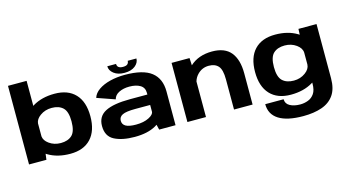

<svg xmlns="http://www.w3.org/2000/svg" viewBox="-103 -1201 3363 1852"><g transform="rotate(-15 1579.0 -275.0)"><path d="M54 0V-785H240V-535Q244.5 -538 249.5 -541.5Q340 -595.5 466.5 -595.5Q600.5 -595.5 673.2 -518.5Q746 -441.5 746 -296.5Q746 -152 673.2 -74Q600.5 4 466.5 4Q340 4 249.5 -49.5Q242 -54 235 -58.5L227.5 0ZM240 -361V-230Q244.5 -188 289 -156Q338.5 -120 405 -120Q476.5 -120 517 -158Q557.5 -196 557.5 -295.5Q557.5 -394.5 517 -432.5Q476.5 -470.5 405 -470.5Q338.5 -470.5 289 -434.5Q244.5 -402.5 240 -361Z M1353.5 0 1341 -51.5Q1331.5 -44.5 1320 -38.5Q1239 7.5 1109.5 7.5Q985 7.5 907.2 -32.5Q829.5 -72.5 829.5 -175.5Q829.5 -272.5 911.5 -314.2Q993.5 -356 1158 -356H1331V-372.5Q1331 -425.5 1289.8 -450.2Q1248.5 -475 1181.5 -475Q1122 -475 1078.2 -453.2Q1034.5 -431.5 1024.5 -390L846 -452.5Q859.5 -497 905.8 -529.2Q952 -561.5 1020.8 -578.8Q1089.5 -596 1169.5 -596Q1350.5 -596 1433.8 -530.8Q1517 -465.5 1517 -337.5V0ZM1331 -186V-252H1183.5Q1090.5 -252 1054 -234Q1017.5 -216 1017.5 -178Q1017.5 -140.5 1050.2 -122.2Q1083 -104 1152 -104Q1228.5 -104 1279.8 -130Q1331 -156 1331 -186ZM1173.5 -615Q1108 -615 1068 -646Q1028 -677 1028 -719.5H1115.5Q1115.5 -674.5 1173.5 -674.5Q1206 -674.5 1219 -686.8Q1232 -699 1232 -719.5H1319Q1319 -677 1280 -646Q1241 -615 1173.5 -615Z M1635.5 0V-590.5H1815L1818.5 -517.5Q1904 -596 2040 -596Q2167 -596 2226.8 -522.5Q2286.5 -449 2286.5 -312.5V0H2101V-301.5Q2101 -398 2068.5 -434.5Q2036 -471 1973.5 -471Q1907 -471 1860 -422.5Q1832 -393.5 1821 -355V0Z M2732 234.5Q2571 234.5 2488 182Q2405 129.5 2405 28H2588.5Q2588.5 73 2629.5 95.5Q2670.5 118 2732 118Q2773 118 2811 103.5Q2849 89 2873 53.8Q2897 18.5 2897 -44.5V-56Q2892 -53 2886.5 -49.5Q2796.5 4 2670 4Q2536 4 2463.2 -74Q2390.5 -152 2390.5 -296.5Q2390.5 -441.5 2463.2 -518.5Q2536 -595.5 2670 -595.5Q2796.5 -595.5 2886.5 -541.5Q2893.5 -537 2900 -533L2902.5 -590.5H3083V-49.5Q3083 55 3039.8 117.2Q2996.5 179.5 2917.5 207Q2838.5 234.5 2732 234.5ZM2897 -355Q2895 -400 2847.5 -434.5Q2797.5 -470.5 2731.5 -470.5Q2660 -470.5 2619.2 -432.5Q2578.5 -394.5 2578.5 -295.5Q2578.5 -196.5 2619.2 -158.2Q2660 -120 2731.5 -120Q2797.5 -120 2847.5 -156.5Q2895 -191 2897 -236.5Z"/></g></svg>

Font: Anybody ExtraExpanded Regular
Style: Bold
Weight: 700
Width: 8
Designer: Tyler Finck
Foundry: Etcetera Type Company
Version: Version 1.010; ttfautohint (v1.8.3) -l 8 -r 50 -G 200 -x 14 